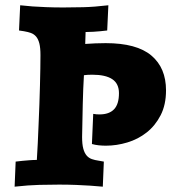

<svg xmlns="http://www.w3.org/2000/svg" viewBox="-20 -702 666 725"><path d="M290 -185.1Q290 -157.7 294.4 -141.1Q298.8 -124.5 306.9 -115Q314.9 -105.5 326.7 -101.3Q338.4 -97.2 353 -95.2L372.1 -91.8L368.2 2.9Q346.2 1 319.8 -1Q297.4 -2.4 267.6 -3.7Q237.8 -4.9 203.1 -4.9Q169.4 -4.9 128.7 -3.9Q87.9 -2.9 35.2 2.9L39.1 -91.8Q51.8 -93.3 64.9 -94.7Q76.2 -95.7 90.6 -96.9Q105 -98.1 119.1 -98.1Q121.1 -126.5 122.6 -160.9Q124 -195.3 125.7 -232.2Q127.4 -269 128.7 -306.6Q129.9 -344.2 130.9 -378.7Q131.8 -413.1 132.3 -442.9Q132.8 -472.7 132.8 -494.1Q132.8 -521 128.7 -537.6Q124.5 -554.2 116.5 -563.7Q108.4 -573.2 96.9 -577.4Q85.4 -581.5 70.8 -584L51.8 -586.9L56.2 -682.1Q77.1 -679.7 103 -677.7Q125 -676.3 154.5 -675Q184.1 -673.8 219.2 -673.8Q252.9 -673.8 294.4 -674.8Q335.9 -675.8 389.2 -682.1L384.8 -586.9Q371.6 -585.4 357.9 -584Q346.2 -583 331.8 -582Q317.4 -581.1 303.2 -581.1L301.8 -536.1Q320.8 -537.6 340.6 -538.3Q360.4 -539.1 378.9 -539.1Q496.1 -539.1 551.5 -492.4Q606.9 -445.8 606.9 -360.8Q606.9 -306.6 586.7 -267.1Q566.4 -227.5 533.9 -201.9Q501.5 -176.3 460.9 -164.1Q420.4 -151.9 379.9 -151.9Q367.2 -151.9 353 -153.3Q338.9 -154.8 327.1 -158.2L332 -272Q339.4 -270.5 345 -270.3Q350.6 -270 356 -270Q392.1 -270 410.6 -289.3Q429.2 -308.6 429.2 -350.1Q429.2 -386.2 403.8 -403.1Q378.4 -419.9 328.1 -419.9Q318.8 -419.9 310.5 -419.4Q302.2 -418.9 296.9 -418Q293.9 -367.7 292.5 -308.8Q291 -250 290 -185.1Z"/></svg>

Font: Simonetta
Style: Black
Weight: 900
Designer: Gayaneh Bagdasaryan
Foundry: Brownfox
Version: Version 1.002